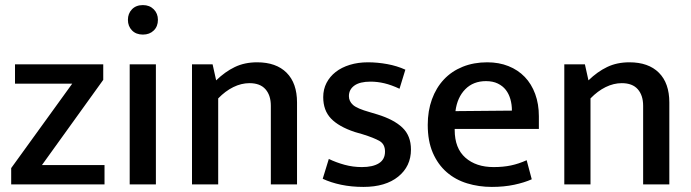

<svg xmlns="http://www.w3.org/2000/svg" viewBox="-20 -725 2718 755"><path d="M386 -411 145 -76H391V0H24V-64L264 -396H39V-472H386Z M490 0V-472H593V0ZM542 -589Q515 -589 499 -605.5Q483 -622 483 -647Q483 -672 499 -688.5Q515 -705 542 -705Q568 -705 584.5 -688.5Q601 -672 601 -647Q601 -621 584.5 -605Q568 -589 542 -589Z M838 0H735V-472H816L830 -409Q865 -443 903.5 -461.5Q942 -480 991 -480Q1066 -480 1107 -439Q1148 -398 1148 -322V0H1045V-309Q1045 -350 1024 -374Q1003 -398 961 -398Q929 -398 897.5 -382.5Q866 -367 838 -338Z M1551 -376Q1519 -391 1491.5 -397.5Q1464 -404 1437 -404Q1395 -404 1373.5 -388.5Q1352 -373 1352 -347Q1352 -327 1368 -312.5Q1384 -298 1434 -284L1464 -275Q1529 -255 1562.5 -223Q1596 -191 1596 -137Q1596 -71 1546 -30.5Q1496 10 1409 10Q1362 10 1321.5 1.5Q1281 -7 1249 -22L1273 -100Q1302 -86 1335 -77Q1368 -68 1403 -68Q1446 -68 1470 -83Q1494 -98 1494 -129Q1494 -158 1472.5 -170.5Q1451 -183 1406 -197L1375 -206Q1312 -227 1281.5 -259Q1251 -291 1251 -343Q1251 -374 1264 -399Q1277 -424 1300 -442Q1323 -460 1355.5 -470Q1388 -480 1427 -480Q1464 -480 1502.5 -473Q1541 -466 1574 -451Z M2099 -218H1768V-214Q1768 -142 1810 -105Q1852 -68 1921 -68Q1959 -68 1989.5 -74.5Q2020 -81 2051 -95L2071 -20Q2042 -7 2002 1.5Q1962 10 1914 10Q1863 10 1817 -4Q1771 -18 1736.5 -48Q1702 -78 1682 -124Q1662 -170 1662 -234Q1662 -289 1678.5 -334.5Q1695 -380 1725.5 -412.5Q1756 -445 1799.5 -462.5Q1843 -480 1896 -480Q1942 -480 1979.5 -465Q2017 -450 2043.5 -422.5Q2070 -395 2084.5 -355.5Q2099 -316 2099 -268ZM1993 -290Q1993 -314 1987 -335Q1981 -356 1969 -371.5Q1957 -387 1937.5 -396.5Q1918 -406 1891 -406Q1841 -406 1809.5 -374Q1778 -342 1771 -288Z M2302 0H2199V-472H2280L2294 -409Q2329 -443 2367.5 -461.5Q2406 -480 2455 -480Q2530 -480 2571 -439Q2612 -398 2612 -322V0H2509V-309Q2509 -350 2488 -374Q2467 -398 2425 -398Q2393 -398 2361.5 -382.5Q2330 -367 2302 -338Z"/></svg>

Font: Mukta Malar Medium
Style: Regular
Weight: 500
Designer: Aadarsh Rajan, Girish Dalvi, Yashodeep Gholap
Foundry: Ek Type
Version: Version 2.538;PS 1.000;hotconv 16.6.51;makeotf.lib2.5.65220;